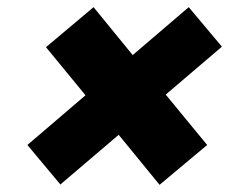

<svg xmlns="http://www.w3.org/2000/svg" viewBox="-20 -620 677 534"><path d="M147.9 -106.9 56.2 -216.8 217.8 -355 107.9 -488.8 240.2 -600.1 349.1 -466.8 504.9 -600.1 597.2 -490.2 440.9 -356.9 556.2 -216.8 423.8 -106 310.1 -245.1Z"/></svg>

Font: Poppins
Style: Bold Italic
Weight: 700
Italic angle: -10°
Designer: Ninad Kale (Devanagari), Jonny Pinhorn (Latin)
Foundry: Indian Type Foundry
Version: Version 3.200;PS 1.000;hotconv 16.6.54;makeotf.lib2.5.65590